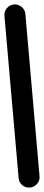

<svg xmlns="http://www.w3.org/2000/svg" viewBox="-70 -1145 268 1170"><g transform="rotate(-5 64.0 -560.0)"><path d="M0 -64H128V-1056H0ZM64 -128Q37 -128 18.5 -109Q0 -90 0 -64Q0 -37 18.5 -18.5Q37 0 64 0Q90 0 109 -18.5Q128 -37 128 -64Q128 -90 109 -109Q90 -128 64 -128ZM64 -1120Q37 -1120 18.5 -1101Q0 -1082 0 -1056Q0 -1029 18.5 -1010.5Q37 -992 64 -992Q90 -992 109 -1010.5Q128 -1029 128 -1056Q128 -1082 109 -1101Q90 -1120 64 -1120Z"/></g></svg>

Font: Wavefont
Style: Bold
Weight: 700
Version: Version 3.004;gftools[0.9.33]